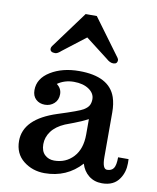

<svg xmlns="http://www.w3.org/2000/svg" viewBox="-87 -849 758 927"><g transform="rotate(10 291.5 -385.5)"><path d="M46.9 0ZM466.3 -116.7Q466.3 -58.6 489.3 -58.6Q511.2 -58.6 521.5 -73.5Q531.7 -88.4 531.7 -127.4H583Q583.5 -121.1 583.5 -107.4Q583.5 -63.5 561.5 -31.2Q534.7 9.8 476.1 9.8Q438 9.8 411.1 -11.7Q384.3 -33.2 374 -68.4Q303.2 9.8 194.8 9.8Q135.3 9.8 91.1 -25.1Q46.9 -60.1 46.9 -122.6Q46.9 -231 207 -282.7Q308.6 -314.9 328.6 -327.4Q348.6 -339.8 354.7 -352.8Q360.8 -365.7 360.8 -381.8Q360.8 -410.6 332.5 -429.9Q304.2 -449.2 258.8 -449.2Q213.4 -449.2 178.7 -424.8Q203.1 -406.7 203.1 -378.4Q203.1 -350.1 184.3 -333Q165.5 -315.9 138.9 -315.9Q112.3 -315.9 95 -332Q77.6 -348.1 77.6 -377Q77.6 -434.1 135.3 -469.5Q192.9 -504.9 275.4 -504.9Q422.9 -504.9 455.6 -409.2Q466.3 -377.4 466.3 -335.9ZM230 -58.1Q286.6 -58.1 323.7 -97.9Q360.8 -137.7 360.8 -209V-284.2Q329.6 -268.1 294.7 -254.9Q259.8 -241.7 251 -238.3Q208 -219.7 186.5 -190.7Q165 -161.6 165 -127.4Q165 -93.3 183.6 -75.7Q202.1 -58.1 230 -58.1ZM173.8 -585.9Q156.2 -569.8 145 -569.8Q119.6 -569.8 119.6 -587.4Q119.6 -593.3 124 -600.1L257.3 -781.2H312L445.3 -600.1Q449.7 -593.3 449.7 -589.4Q449.7 -569.8 429.7 -569.8Q413.1 -569.8 395.5 -585.9L284.7 -671.4Z"/></g></svg>

Font: Arbutus Slab
Style: Regular
Weight: 400
Version: Version 1.002; ttfautohint (v0.92) -l 10 -r 16 -G 200 -x 7 -